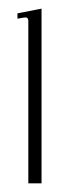

<svg xmlns="http://www.w3.org/2000/svg" viewBox="-20 -826 155 440"><path d="M44.9 -405.8V-777.8Q44.9 -786.1 38.6 -786.1Q35.6 -786.1 20 -783.2V-795.4L75.2 -806.2V-405.8Z"/></svg>

Font: Reswysokr
Style: Regular
Weight: 500
Version: Version 0.984